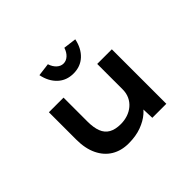

<svg xmlns="http://www.w3.org/2000/svg" viewBox="-156 -1038 1318 1318"><g transform="rotate(-45 503.5 -378.5)"><path d="M432 10Q361 10 308 -22Q255 -54 225.5 -115.5Q196 -177 196 -263V-529H338V-296Q338 -238 353 -199Q368 -160 401.5 -141Q435 -122 488 -122Q523 -122 555 -132.5Q587 -143 612 -164Q637 -185 651 -215Q665 -245 665 -282V-529H807V0H671L667 -109L692 -121Q680 -91 645 -60.5Q610 -30 556.5 -10Q503 10 432 10ZM504 -597Q436 -597 390.5 -639.5Q345 -682 330 -755L424 -767Q435 -733 456.5 -713.5Q478 -694 504 -694Q530 -694 551.5 -713.5Q573 -733 584 -767L678 -755Q663 -682 617.5 -639.5Q572 -597 504 -597Z"/></g></svg>

Font: Lexend Zetta SemiBold
Style: Regular
Weight: 600
Designer: Bonnie Shaver-Troup, Thomas Jockin
Foundry: Lexend
Version: Version 1.007